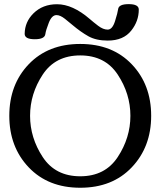

<svg xmlns="http://www.w3.org/2000/svg" viewBox="-20 -884 766 916"><path d="M362.8 11.7Q209.5 11.7 116.9 -85.7Q24.4 -183.1 24.4 -331.5Q24.4 -480.5 116.9 -577.4Q209.5 -674.3 362.8 -674.3Q516.1 -674.3 608.6 -577.4Q701.2 -480.5 701.2 -331.5Q701.2 -183.1 608.6 -85.7Q516.1 11.7 362.8 11.7ZM362.8 -43Q481.4 -43 541.7 -134.8Q602.1 -226.6 602.1 -331.5Q602.1 -436.5 541.7 -528.1Q481.4 -619.6 362.8 -619.6Q244.1 -619.6 183.8 -528.1Q123.5 -436.5 123.5 -331.5Q123.5 -226.6 183.8 -134.8Q244.1 -43 362.8 -43ZM494.1 -690.4Q438.5 -690.4 401.9 -710.9Q365.2 -731.4 324.7 -765.6Q312.5 -776.4 289.8 -794.2Q267.1 -812 249.5 -812Q227.1 -812 212.9 -775.6Q198.7 -739.3 196.3 -721.2Q192.9 -696.8 146 -696.8Q97.2 -696.8 97.7 -723.1Q98.6 -779.8 139.6 -820.3Q183.6 -863.8 252 -863.8Q326.7 -863.8 408.7 -793Q424.3 -779.3 448.2 -761Q472.2 -742.7 493.7 -742.7Q516.1 -742.7 528.8 -783.2Q541.5 -823.7 543.5 -839.8Q545.9 -864.3 593.8 -864.3Q642.1 -864.3 642.1 -838.4Q642.1 -783.2 606.4 -738.3Q568.8 -690.4 494.1 -690.4Z"/></svg>

Font: Gayathri
Style: Bold
Weight: 700
Designer: Binoy Dominic <binoy.domenic@gmail.com>
Foundry: SMC
Version: Version 1.000